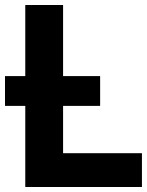

<svg xmlns="http://www.w3.org/2000/svg" viewBox="-21 -730 589 767"><path d="M231 -118V-307H379V-426H231V-710H80V-426H-1V-307H80V17H546V-118Z"/></svg>

Font: Repo Bold
Style: Bold
Weight: 700
Designer: Stefan Peev
Foundry: Context Ltd
Version: Version 1.502